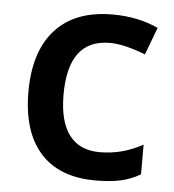

<svg xmlns="http://www.w3.org/2000/svg" viewBox="-45 -592 585 644"><g transform="rotate(5 247.5 -270.0)"><path d="M299.8 9.8Q177.2 9.8 113.5 -61.8Q49.8 -133.3 49.8 -267.1Q49.8 -403.3 116.5 -476.6Q183.1 -549.8 309.1 -549.8Q394.5 -549.8 462.9 -518.1L428.2 -425.8Q355.5 -454.1 308.1 -454.1Q168 -454.1 168 -268.1Q168 -177.2 202.9 -131.6Q237.8 -85.9 305.2 -85.9Q381.8 -85.9 450.2 -124V-23.9Q419.4 -5.9 384.5 2Q349.6 9.8 299.8 9.8Z"/></g></svg>

Font: Samim Medium FD
Style: Medium-FD
Weight: 500
Foundry: DejaVu fonts team - Redesigned by Saber Rastikerdar
Version: Version 4.0.5